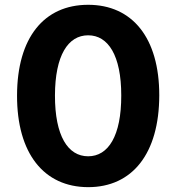

<svg xmlns="http://www.w3.org/2000/svg" viewBox="-20 -757 728 793"><path d="M344.1 16C527 16 637.4 -123.2 637.8 -362.9C638.1 -600.9 526.3 -737.2 344.1 -737.2C161.6 -737.2 50.8 -601.2 50.4 -362.9C49.7 -123.9 160.9 15.6 344.1 16ZM207 -362.9C207.4 -528.1 261 -611.2 344.1 -611.2C426.8 -611.2 480.8 -528.1 480.8 -362.9C481.2 -195.3 427.2 -111.5 344.1 -111.5C260.7 -111.5 206.7 -195.3 207 -362.9Z"/></svg>

Font: Margiela Sans
Style: Bold
Weight: 700
Designer: Stefan Endress, Andreas Faust
Version: Version 1.100;FEAKit 1.0